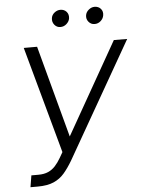

<svg xmlns="http://www.w3.org/2000/svg" viewBox="-61 -960 758 1016"><g transform="rotate(-5 318.5 -451.5)"><path d="M59.1 9.8 69.3 -52.2H106Q137.2 -52.2 158.7 -61.8Q180.2 -71.3 196.3 -88.9Q212.4 -106.4 226.6 -130.9L243.7 -160.6L87.9 -727.5H158.7L289.6 -239.7L566.4 -727.5L637.2 -727.1L284.7 -110.8Q262.7 -73.7 239.5 -46.6Q216.3 -19.5 182.9 -4.9Q149.4 9.8 97.2 9.8ZM291 -820.8Q272 -820.8 259.5 -835.9Q247.1 -851.1 250 -871.6Q252.4 -888.7 266.8 -900.1Q281.2 -911.6 297.9 -911.6Q318.8 -911.6 331.1 -897.5Q343.3 -883.3 340.3 -861.8Q337.4 -845.7 323.5 -833.3Q309.6 -820.8 291 -820.8ZM472.7 -820.8Q453.6 -820.8 440.9 -835.9Q428.2 -851.1 431.6 -871.6Q434.6 -888.2 449 -899.9Q463.4 -911.6 479.5 -911.6Q501 -911.6 513.2 -897.2Q525.4 -882.8 521.5 -861.8Q518.6 -845.2 504.9 -833Q491.2 -820.8 472.7 -820.8Z"/></g></svg>

Font: Inter Tight Light
Style: Italic
Weight: 300
Italic angle: -9.39999°
Designer: Rasmus Andersson
Foundry: rsms
Version: Version 3.004